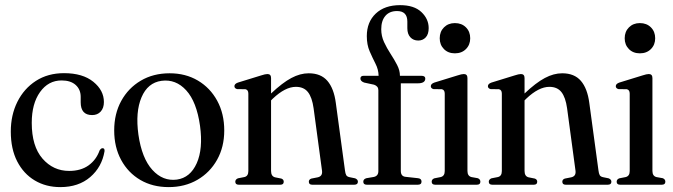

<svg xmlns="http://www.w3.org/2000/svg" viewBox="-20 -736 2683 765"><path d="M394 -329.5Q394 -305.5 381.2 -291.5Q368.5 -277.5 347 -277.5Q301.5 -277.5 301.5 -328.5V-350Q301.5 -379.5 281.5 -397.5Q261.5 -415.5 225.5 -415.5Q172.5 -415.5 139.5 -369.2Q106.5 -323 106.5 -246.5Q106.5 -153.5 149.2 -104.2Q192 -55 255.5 -55Q302 -55 332.8 -77Q363.5 -99 377 -137Q383 -146 389 -145.5Q397.5 -145.5 396.5 -133.5Q386 -70.5 339.5 -30.5Q293 9.5 220.5 9.5Q163 9.5 118.5 -17Q74 -43.5 48.5 -93Q23 -142.5 23 -212Q23 -277.5 49.2 -330.2Q75.5 -383 123.2 -413.8Q171 -444.5 235 -444.5Q309.5 -444.5 351.8 -410.2Q394 -376 394 -329.5Z M656 -444Q719.5 -444 768.5 -415Q817.5 -386 845.5 -334.5Q873.5 -283 873.5 -216Q873.5 -150.5 845 -99.5Q816.5 -48.5 766.5 -19.5Q716.5 9.5 652 9.5Q588 9.5 539.2 -19Q490.5 -47.5 462.8 -98.5Q435 -149.5 435 -216.5Q435 -282.5 463 -333.8Q491 -385 540.8 -414.5Q590.5 -444 656 -444ZM685 -20.5Q738 -28 763.8 -85.5Q789.5 -143 777 -234.5Q763.5 -330.5 722 -376Q680.5 -421.5 623.5 -414Q568.5 -406.5 543.8 -348.2Q519 -290 531.5 -199.5Q545 -105.5 587 -59.2Q629 -13 685 -20.5Z M1060 -425V-363.5Q1105.5 -406.5 1140.8 -425.2Q1176 -444 1210 -444Q1258.5 -444 1284.5 -413.8Q1310.5 -383.5 1318 -326L1354.5 -57Q1356 -44.5 1359.5 -38.2Q1363 -32 1373 -30L1395 -25.5Q1406 -21 1406 -12Q1406 0 1391.5 0H1224Q1210.5 0 1210.5 -12Q1210.5 -21 1220.5 -24.5L1246 -29.5Q1266 -34 1263 -56L1229.5 -304.5Q1223.5 -348 1207 -369Q1190.5 -390 1159 -390Q1116.5 -390 1067 -343L1060 -336V-55Q1060 -33.5 1076 -29.5L1101 -24.5Q1110.5 -21 1110.5 -12Q1110.5 0 1097 0H931.5Q917.5 0 917.5 -12Q917.5 -21 928 -25.5L953.5 -30.5Q969.5 -34 969.5 -54.5V-363Q969.5 -378 958 -380.5L924.5 -381Q914 -384 914 -392.5Q914 -402 928 -407L1020.5 -435.5Q1037 -441 1045.5 -441Q1060 -441 1060 -425Z M1577 -55Q1577 -33.5 1595.5 -31.5L1645.5 -26Q1659.5 -24.5 1659.5 -12.5Q1659.5 0 1645 0H1441.5Q1427.5 0 1427.5 -12Q1427.5 -22.5 1440 -26L1469.5 -31Q1487.5 -35 1487.5 -54V-377Q1487.5 -392.5 1470.5 -398.5L1431 -407Q1416 -412.5 1416 -423Q1416 -434 1429 -434H1488.5Q1488 -459 1476.2 -482Q1464.5 -505 1453 -531.2Q1441.5 -557.5 1441.5 -592Q1441.5 -648 1477 -681.8Q1512.5 -715.5 1574 -715.5Q1630 -715.5 1659 -688Q1688 -660.5 1688 -624Q1688 -599.5 1676.2 -587Q1664.5 -574.5 1646.5 -574.5Q1627 -574.5 1615 -587.5Q1603 -600.5 1603 -623.5V-650Q1603 -692 1562 -692Q1532 -692 1515.5 -672.8Q1499 -653.5 1499 -619.5Q1499 -592.5 1510.2 -568.2Q1521.5 -544 1536.2 -521.5Q1551 -499 1562.2 -477.2Q1573.5 -455.5 1573.5 -434H1659Q1674.5 -434 1674.5 -423Q1674.5 -404 1644.5 -404H1577ZM1792.5 -523.5Q1765.5 -523.5 1748.8 -540.5Q1732 -557.5 1732 -583.5Q1732 -610 1749 -627Q1766 -644 1792.5 -644Q1819.5 -644 1836.5 -627Q1853.5 -610 1853.5 -583.5Q1853.5 -557.5 1836.5 -540.5Q1819.5 -523.5 1792.5 -523.5ZM1842.5 -425V-55Q1842.5 -34.5 1858.5 -30.5L1883.5 -26Q1894 -22 1894 -12Q1894 0 1880 0H1714Q1700 0 1700 -12Q1700 -21.5 1710.5 -25.5L1736 -30.5Q1752 -34.5 1752 -54.5V-363Q1752 -378 1740.5 -380.5L1707 -381Q1696.5 -384 1696.5 -392.5Q1696.5 -402 1710.5 -407L1803 -435.5Q1819.5 -441 1828 -441Q1842.5 -441 1842.5 -425Z M2070 -425V-363.5Q2115.5 -406.5 2150.8 -425.2Q2186 -444 2220 -444Q2268.5 -444 2294.5 -413.8Q2320.5 -383.5 2328 -326L2364.5 -57Q2366 -44.5 2369.5 -38.2Q2373 -32 2383 -30L2405 -25.5Q2416 -21 2416 -12Q2416 0 2401.5 0H2234Q2220.5 0 2220.5 -12Q2220.5 -21 2230.5 -24.5L2256 -29.5Q2276 -34 2273 -56L2239.5 -304.5Q2233.5 -348 2217 -369Q2200.5 -390 2169 -390Q2126.5 -390 2077 -343L2070 -336V-55Q2070 -33.5 2086 -29.5L2111 -24.5Q2120.5 -21 2120.5 -12Q2120.5 0 2107 0H1941.5Q1927.5 0 1927.5 -12Q1927.5 -21 1938 -25.5L1963.5 -30.5Q1979.5 -34 1979.5 -54.5V-363Q1979.5 -378 1968 -380.5L1934.5 -381Q1924 -384 1924 -392.5Q1924 -402 1938 -407L2030.5 -435.5Q2047 -441 2055.5 -441Q2070 -441 2070 -425Z M2529.5 -523.5Q2502.5 -523.5 2485.8 -540.5Q2469 -557.5 2469 -583.5Q2469 -610 2486 -627Q2503 -644 2529.5 -644Q2556.5 -644 2573.5 -627Q2590.5 -610 2590.5 -583.5Q2590.5 -557.5 2573.5 -540.5Q2556.5 -523.5 2529.5 -523.5ZM2579.5 -425V-55Q2579.5 -34.5 2595.5 -30.5L2620.5 -26Q2631 -22 2631 -12Q2631 0 2617 0H2451Q2437 0 2437 -12Q2437 -21.5 2447.5 -25.5L2473 -30.5Q2489 -34.5 2489 -54.5V-363Q2489 -378 2477.5 -380.5L2444 -381Q2433.5 -384 2433.5 -392.5Q2433.5 -402 2447.5 -407L2540 -435.5Q2556.5 -441 2565 -441Q2579.5 -441 2579.5 -425Z"/></svg>

Font: Fraunces 144pt S050
Style: Regular
Weight: 400
Version: Version 1.000; ttfautohint (v1.8.3)